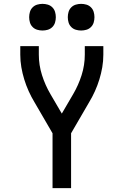

<svg xmlns="http://www.w3.org/2000/svg" viewBox="-20 -974 640 994"><path d="M252 0V-284L159 -444Q142 -472 128.5 -502Q115 -532 105.5 -563Q96 -594 90.5 -626Q85 -658 85 -691V-735H181V-691Q181 -637 197.5 -585Q214 -533 241 -487L300 -386L359 -487Q386 -533 402.5 -585Q419 -637 419 -691V-735H515V-691Q515 -658 509.5 -626Q504 -594 494.5 -563Q485 -532 471.5 -502Q458 -472 441 -444L348 -284V0ZM400 -816Q386 -816 372.5 -820Q359 -824 349 -834Q339 -844 335 -857.5Q331 -871 331 -885Q331 -899 335 -912.5Q339 -926 349 -936Q359 -946 372.5 -950Q386 -954 400 -954Q414 -954 427.5 -950Q441 -946 451 -936Q461 -926 465 -912.5Q469 -899 469 -885Q469 -871 465 -857.5Q461 -844 451 -834Q441 -824 427.5 -820Q414 -816 400 -816ZM200 -816Q186 -816 172.5 -820Q159 -824 149 -834Q139 -844 135 -857.5Q131 -871 131 -885Q131 -899 135 -912.5Q139 -926 149 -936Q159 -946 172.5 -950Q186 -954 200 -954Q214 -954 227.5 -950Q241 -946 251 -936Q261 -926 265 -912.5Q269 -899 269 -885Q269 -871 265 -857.5Q261 -844 251 -834Q241 -824 227.5 -820Q214 -816 200 -816Z"/></svg>

Font: Zed Mono Medium Extended
Style: Regular
Weight: 500
Width: 7
Monospace: yes
Designer: Belleve Invis
Foundry: Belleve Invis
Version: Version 1.0.0; ttfautohint (v1.8.4)